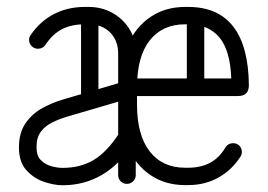

<svg xmlns="http://www.w3.org/2000/svg" viewBox="-20 -533 777 557"><path d="M373.8 -25.1Q373.8 -14.4 366.2 -7Q358.6 0.4 348.2 0.4Q337.5 0.4 330.1 -7Q322.8 -14.4 322.8 -25.1V-377.1Q322.8 -415.8 299.2 -439.1Q275.6 -462.5 237.2 -462.5H226.2Q186.8 -462.5 159.2 -448Q131.6 -433.5 111 -401.6Q103.1 -391.6 89.9 -391.6Q79.1 -391.6 71.8 -399.3Q64.4 -407 64.4 -417.1Q64.4 -426.1 69.1 -431.6Q96.8 -471.8 136.8 -492.3Q176.8 -512.9 226.2 -512.9H237.2Q274.6 -512.9 305.4 -496Q336.2 -479.1 355 -449.5Q373.8 -419.9 373.8 -382ZM327.1 -148.6Q330.8 -153.2 335.9 -156.1Q341.1 -159 348.2 -159Q358.6 -159 364.8 -151.6Q370.9 -144.2 370.9 -134.1Q370.9 -129.5 370.9 -125.9Q370.9 -122.2 369 -119Q326.6 -55 275.1 -25.3Q223.6 4.4 162.4 4.4Q162.4 4.4 161.6 4.4Q160.8 4.4 160.8 4.4Q138 4.4 108.6 -5.2Q79.1 -14.8 57.1 -38.6Q35 -62.4 35 -104.6Q35 -105 35 -106Q35 -107 35 -107.6Q35.4 -148.9 54.6 -176.2Q73.8 -203.6 103.2 -219.6Q132.8 -235.6 163 -244.4L341.1 -296.8Q343.2 -297.1 344.7 -297.3Q346.1 -297.5 348.2 -297.5Q358 -297.5 365.9 -290.1Q373.8 -282.8 373.8 -272Q373.8 -264 368.2 -257.2Q362.6 -250.4 354.4 -247.2L176.5 -195.1Q151.9 -187.9 131.3 -177.6Q110.8 -167.4 98.4 -150.8Q86 -134.1 86 -107.6Q86 -107 86 -106Q86 -105 86 -105Q86 -81 98.6 -68.3Q111.2 -55.6 129 -50.8Q146.8 -46 160.8 -46Q160.8 -46 161.6 -46Q162.4 -46 162.4 -46Q213.2 -46 252.1 -69.1Q290.9 -92.2 327.1 -148.6ZM265.5 -244.5Q265.5 -234.1 258.1 -226.9Q250.8 -219.6 240.6 -219.6Q229.9 -219.6 222.5 -226.9Q215.1 -234.1 215.1 -244.5V-486Q215.1 -496.8 222.5 -503.8Q229.9 -510.9 240.6 -510.9Q250.8 -510.9 258.1 -503.8Q265.5 -496.8 265.5 -486ZM352 -254.4Q341.2 -254.4 334.5 -261.8Q327.8 -269.1 327.8 -279.9Q327.8 -290.6 334.5 -298Q341.2 -305.4 352 -305.4H650.9Q648 -387 616.2 -424.8Q584.4 -462.5 525.6 -462.5H517.2Q451 -462.5 414.2 -415.6Q377.5 -368.8 377.5 -279.9V-229.2Q377.5 -141.4 414.2 -93.9Q451 -46.4 517.2 -46.4H525.6Q562.8 -46.4 589.8 -60.9Q616.8 -75.4 635 -106.9Q642.9 -117.6 656.1 -117.6Q667.5 -117.6 674.6 -110.2Q681.6 -102.9 681.6 -92.1Q681.6 -83.9 677.2 -78Q651.4 -38.5 612.4 -17.2Q573.5 4 525.6 4H517.2Q459.6 4 416.8 -24.9Q373.9 -53.9 350.2 -106.5Q326.5 -159.1 326.5 -229.2V-279.9Q326.5 -350.4 350.2 -402.7Q373.9 -455 416.8 -483.9Q459.6 -512.9 517.2 -512.9H525.6Q612.4 -512.9 656.6 -456Q700.8 -399.1 702 -286.1Q702 -254.4 670.5 -254.4ZM572.6 -298.9Q572.6 -288.5 564.9 -281.4Q557.2 -274.4 547.5 -274.4Q536.8 -274.4 529.4 -281.4Q522 -288.5 522 -298.9V-475Q522 -485.1 529.4 -492.8Q536.8 -500.5 547.5 -500.5Q557.2 -500.5 564.9 -492.8Q572.6 -485.1 572.6 -475Z"/></svg>

Font: Libertine-Super Thin
Style: Regular
Weight: 100
Designer: Bastien Sozeau
Foundry: NBR — Bastien Sozeau
Version: Version 2.003;gftools[0.9.33]